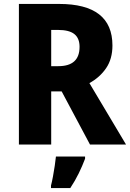

<svg xmlns="http://www.w3.org/2000/svg" viewBox="-20 -734 660 975"><path d="M280 -714Q551 -714 551 -503Q551 -435 519 -388Q487 -341 434 -312L620 0H437L293 -270H240V0H76V-714ZM275 -582H240V-398H276Q384 -398 384 -496Q384 -540 357.5 -561Q331 -582 275 -582ZM412 72Q398 109 380 146Q362 183 337 221H239V208Q244 189 249 162Q254 135 258 108Q262 81 264 61H412Z"/></svg>

Font: Noto Sans Armenian SemiCondensed ExtraBold
Style: Regular
Weight: 800
Width: 4
Designer: Monotype Design Team
Foundry: Monotype Imaging Inc.
Version: Version 2.008; ttfautohint (v1.8.4.7-5d5b)